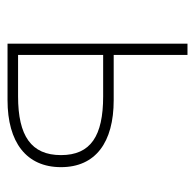

<svg xmlns="http://www.w3.org/2000/svg" viewBox="-24 -494 518 510"><g transform="rotate(90 235.0 -239.0)"><path d="M96 0H246C358 0 424 -50 424 -142C424 -234 358 -282 246 -282H126V-478H96ZM126 -28V-254H236C341 -254 392 -221 392 -142C392 -63 341 -28 236 -28Z"/></g></svg>

Font: Source Sans Pro ExtraLight
Style: Regular
Weight: 200
Designer: Paul D. Hunt
Foundry: Adobe Systems Incorporated
Version: Version 3.006;hotconv 1.0.111;makeotfexe 2.5.65597